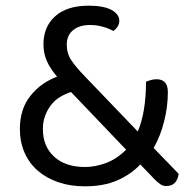

<svg xmlns="http://www.w3.org/2000/svg" viewBox="-20 -641 677 676"><path d="M565 14Q554 14 545 8Q536 2 525 -9L474 -62Q441 -27 393 -6Q345 15 279 15Q227 15 185 0.5Q143 -14 113 -40Q83 -66 66.5 -103.5Q50 -141 50 -187Q50 -257 87 -303.5Q124 -350 181 -371Q157 -399 145 -426Q133 -453 133 -485Q133 -547 174.5 -584Q216 -621 292 -621Q345 -621 372.5 -606Q400 -591 400 -568Q400 -556 393.5 -546.5Q387 -537 379 -532Q363 -541 341.5 -547Q320 -553 297 -553Q259 -553 237 -534.5Q215 -516 215 -484Q215 -453 231 -429Q247 -405 277 -374L465 -178Q479 -210 486.5 -254Q494 -298 494 -353Q503 -357 512.5 -359.5Q522 -362 531 -362Q571 -362 571 -317Q571 -266 558 -214Q545 -162 521 -120L609 -29Q603 14 565 14ZM280 -53Q315 -53 353 -67Q391 -81 424 -114L230 -317Q211 -311 193 -300.5Q175 -290 161.5 -273.5Q148 -257 139.5 -235Q131 -213 131 -186Q131 -126 170.5 -89.5Q210 -53 280 -53Z"/></svg>

Font: Baloo Da 2
Style: Regular
Weight: 400
Designer: Noopur Datye, Sulekha Rajkumar and Ek Type
Foundry: Ek Type
Version: Version 1.640;hotconv 1.0.111;makeotfexe 2.5.65597; ttfautoh